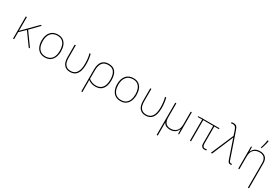

<svg xmlns="http://www.w3.org/2000/svg" viewBox="113 -2264 5774 3961"><g transform="rotate(30 3000.0 -283.5)"><path d="M140 0V-528H166V-385Q166 -337 166 -293Q166 -249 165 -201H167Q183 -217 199.5 -233.5Q216 -250 235 -269L491 -528H525L318 -315L545 0H514L300 -297L166 -169V0Z M900 10Q823 10 771.5 -26Q720 -62 695 -124Q670 -186 670 -264Q670 -390 732 -463.5Q794 -537 905 -537Q985 -537 1034.5 -500.5Q1084 -464 1107 -403Q1130 -342 1130 -267Q1130 -188 1105 -125.5Q1080 -63 1029.5 -26.5Q979 10 900 10ZM900 -15Q970 -15 1015 -47Q1060 -79 1081.5 -135.5Q1103 -192 1103 -265Q1103 -334 1083.5 -390Q1064 -446 1020.5 -479Q977 -512 905 -512Q807 -512 752 -446.5Q697 -381 697 -263Q697 -190 719 -134Q741 -78 786.5 -46.5Q832 -15 900 -15Z M1499 10Q1406 10 1355.5 -50Q1305 -110 1305 -231V-528H1331V-235Q1331 -120 1375 -67.5Q1419 -15 1501 -15Q1687 -15 1687 -292Q1687 -351 1680.5 -411Q1674 -471 1657 -528H1685Q1700 -471 1707 -412.5Q1714 -354 1714 -292Q1714 -143 1660.5 -66.5Q1607 10 1499 10Z M1905 -284Q1905 -408 1957.5 -473Q2010 -538 2117 -538Q2330 -538 2330 -266Q2330 -135 2272.5 -62.5Q2215 10 2105 10Q2047 10 2003.5 -6.5Q1960 -23 1931 -46H1929Q1931 -13 1931 10.5Q1931 34 1931 63V240H1905ZM2107 -15Q2199 -15 2251 -78.5Q2303 -142 2303 -266Q2303 -386 2258.5 -449Q2214 -512 2117 -512Q2020 -512 1975.5 -451Q1931 -390 1931 -276V-76Q1964 -48 2008.5 -31.5Q2053 -15 2107 -15Z M2700 10Q2623 10 2571.5 -26Q2520 -62 2495 -124Q2470 -186 2470 -264Q2470 -390 2532 -463.5Q2594 -537 2705 -537Q2785 -537 2834.5 -500.5Q2884 -464 2907 -403Q2930 -342 2930 -267Q2930 -188 2905 -125.5Q2880 -63 2829.5 -26.5Q2779 10 2700 10ZM2700 -15Q2770 -15 2815 -47Q2860 -79 2881.5 -135.5Q2903 -192 2903 -265Q2903 -334 2883.5 -390Q2864 -446 2820.5 -479Q2777 -512 2705 -512Q2607 -512 2552 -446.5Q2497 -381 2497 -263Q2497 -190 2519 -134Q2541 -78 2586.5 -46.5Q2632 -15 2700 -15Z M3299 10Q3206 10 3155.5 -50Q3105 -110 3105 -231V-528H3131V-235Q3131 -120 3175 -67.5Q3219 -15 3301 -15Q3487 -15 3487 -292Q3487 -351 3480.5 -411Q3474 -471 3457 -528H3485Q3500 -471 3507 -412.5Q3514 -354 3514 -292Q3514 -143 3460.5 -66.5Q3407 10 3299 10Z M3700 240V-528H3726V-198Q3726 -103 3766 -59Q3806 -15 3882 -15Q3965 -15 4017 -66.5Q4069 -118 4069 -226V-528H4095V0H4073L4070 -112H4068Q4057 -82 4034 -54Q4011 -26 3973.5 -8Q3936 10 3881 10Q3770 10 3726 -71V240Z M4703 10Q4662 10 4639.5 -16Q4617 -42 4617 -92V-505H4380V0H4354V-505H4247V-523L4333 -528H4753V-505H4643V-100Q4643 -59 4658 -37Q4673 -15 4707 -15Q4722 -15 4731 -17Q4740 -19 4747 -21V4Q4740 6 4728.5 8Q4717 10 4703 10Z M5318 8Q5290 8 5275 -8Q5260 -24 5249 -55L5122 -426Q5114 -450 5107.5 -467.5Q5101 -485 5096 -504H5094Q5087 -486 5080.5 -468Q5074 -450 5066 -433L4883 0H4853L5083 -537L5047 -646Q5028 -702 5006.5 -721.5Q4985 -741 4951 -741Q4938 -741 4927 -738.5Q4916 -736 4907 -733V-759Q4917 -762 4928.5 -764Q4940 -766 4957 -766Q5001 -766 5025 -744Q5049 -722 5070 -660L5274 -64Q5284 -36 5295.5 -26.5Q5307 -17 5321 -17Q5329 -17 5335.5 -18.5Q5342 -20 5346 -21V3Q5341 5 5334.5 6.5Q5328 8 5318 8Z M5505 0V-528H5527L5530 -417H5532Q5544 -448 5566.5 -475Q5589 -502 5627 -519.5Q5665 -537 5720 -537Q5804 -537 5852 -491.5Q5900 -446 5900 -354V240H5874V-345Q5874 -433 5833 -472.5Q5792 -512 5719 -512Q5635 -512 5583 -461Q5531 -410 5531 -302V0ZM5692 -613Q5705 -651 5718 -705Q5731 -759 5736 -807H5764V-799Q5760 -769 5751 -733.5Q5742 -698 5731.5 -665Q5721 -632 5711 -606H5692Z"/></g></svg>

Font: Noto Sans Mono Thin
Style: Regular
Weight: 100
Designer: Monotype Design Team
Foundry: Monotype Imaging Inc.
Version: Version 2.014